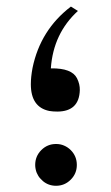

<svg xmlns="http://www.w3.org/2000/svg" viewBox="-20 -582 347 599"><path d="M81.5 -370.1Q106 -488.8 201.2 -561.5L223.1 -547.9Q146.5 -478 138.7 -369.6V-368.7H139.6Q204.1 -369.6 220.2 -337.9Q229.5 -319.3 229 -300.8Q227.1 -234.4 159.2 -233.9Q145.5 -233.9 133.8 -235.8Q76.2 -247.6 76.2 -319.3Q76.2 -341.8 81.5 -370.1ZM89.8 -67.4Q89.8 -94.7 108.9 -113.8Q127.9 -132.8 154.8 -132.8Q168.5 -132.8 179.7 -127.9Q191.4 -123 200.7 -113.8Q219.7 -94.7 219.7 -67.4Q219.7 -40.5 200.7 -21.5Q181.6 -2.4 154.8 -2.4Q131.3 -2.4 113.8 -17.1Q109.4 -21 106 -24.9Q102.1 -28.8 99.6 -33.2Q96.7 -38.1 94.7 -42.5Q92.3 -48.3 91.1 -54.7Q89.8 -61 89.8 -67.4Z"/></svg>

Font: Nahid FD
Style: FD
Weight: 400
Foundry: DejaVu fonts team - Redesigned by Saber Rastikerdar
Version: Version 0.3.0